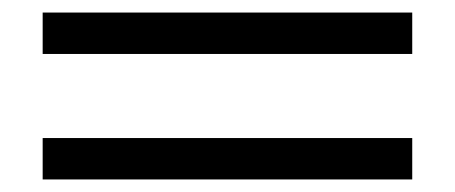

<svg xmlns="http://www.w3.org/2000/svg" viewBox="-20 -406 725 306"><path d="M637 -120V-186H48V-120ZM637 -320V-386H48V-320Z"/></svg>

Font: XITS Math
Style: Regular
Weight: 400
Designer: MicroPress Inc., with final additions and corrections provided by Coen Hoffman, Elsevier (retired)
Version: Version 1.302